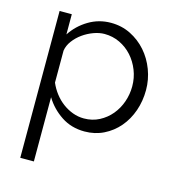

<svg xmlns="http://www.w3.org/2000/svg" viewBox="-110 -622 839 927"><g transform="rotate(15 309.5 -158.5)"><path d="M342 10Q276 10 225.5 -23.5Q175 -57 144 -108V213H76V-521H137V-420Q169 -469 220 -499.5Q271 -530 331 -530Q385 -530 430 -507.5Q475 -485 508 -447.5Q541 -410 559.5 -361Q578 -312 578 -260Q578 -205 561 -156Q544 -107 512.5 -70Q481 -33 437.5 -11.5Q394 10 342 10ZM323 -50Q365 -50 399.5 -68Q434 -86 458.5 -115.5Q483 -145 496 -182.5Q509 -220 509 -260Q509 -302 494 -340Q479 -378 453 -407Q427 -436 391.5 -453Q356 -470 315 -470Q289 -470 260.5 -459.5Q232 -449 207.5 -431.5Q183 -414 165.5 -390.5Q148 -367 144 -341V-181Q156 -153 174.5 -129Q193 -105 216.5 -87.5Q240 -70 267 -60Q294 -50 323 -50Z"/></g></svg>

Font: Boldmen
Style: Regular
Weight: 400
Designer: Matt McInerney, Pablo Impallari, Rodrigo Fuenzalida
Foundry: LIVING CONCEPT
Version: Version 1.000